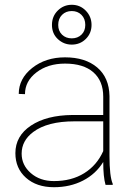

<svg xmlns="http://www.w3.org/2000/svg" viewBox="-20 -780 568 810"><path d="M282.7 -759.8Q317.9 -759.8 342 -734.9Q366.2 -710 366.2 -674.8Q366.2 -639.6 342 -615.7Q317.9 -591.8 282.7 -591.8Q249 -591.8 224.1 -615Q199.2 -638.2 199.2 -674.8Q199.2 -711.4 223.9 -735.6Q248.5 -759.8 282.7 -759.8ZM225.6 -674.8Q225.6 -649.4 241.7 -633.8Q257.8 -618.2 282.7 -618.2Q307.6 -618.2 323.7 -633.8Q339.8 -649.4 339.8 -674.8Q339.8 -701.2 323.7 -717.3Q307.6 -733.4 282.7 -733.4Q257.8 -733.4 241.7 -717.3Q225.6 -701.2 225.6 -674.8ZM425.3 0Q415.5 -33.7 415.5 -96.7Q384.3 -45.9 330.1 -18.1Q275.9 9.8 207.5 9.8Q134.3 9.8 89.6 -30Q44.9 -69.8 44.9 -133.8Q44.9 -206.5 110.6 -250.2Q176.3 -293.9 285.2 -294.9H415.5V-372.1Q415.5 -438.5 373.8 -475.1Q332 -511.7 254.4 -511.7Q182.1 -511.7 133.8 -474.6Q85.4 -437.5 85.4 -382.8L59.1 -383.8Q59.1 -448.2 115.7 -493.2Q172.4 -538.1 254.4 -538.1Q339.8 -538.1 390.1 -495.4Q440.4 -452.6 441.9 -375V-122.6Q441.9 -35.6 455.6 -4.4V0ZM207.5 -16.1Q281.7 -16.1 335.2 -49.3Q388.7 -82.5 415.5 -142.6V-268.1H293.5Q180.2 -268.1 120.1 -223.1Q71.3 -186.5 71.3 -131.8Q71.3 -83.5 109.9 -49.8Q148.4 -16.1 207.5 -16.1Z"/></svg>

Font: TypoPRO Roboto
Style: Regular
Weight: 250
Designer: Google
Version: Version 2.136; 2016